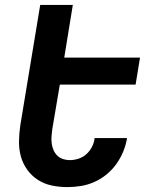

<svg xmlns="http://www.w3.org/2000/svg" viewBox="-20 -755 640 783"><path d="M255 8Q222 8 191 1.5Q160 -5 134.5 -21.5Q109 -38 91 -63Q73 -88 65 -117.5Q57 -147 57.5 -179.5Q58 -212 63 -245L144 -735H277L242 -520H551L533 -410H224L193 -227Q191 -212 190 -197.5Q189 -183 191 -169Q193 -155 198.5 -142.5Q204 -130 213.5 -120.5Q223 -111 236.5 -106.5Q250 -102 265 -102Q282 -102 300.5 -108Q319 -114 333 -127Q347 -140 355.5 -157Q364 -174 366 -192H498Q494 -165 483 -138Q472 -111 455 -87Q438 -63 415 -44Q392 -25 365 -13Q338 -1 310 3.5Q282 8 255 8Z"/></svg>

Font: Iosevka XBd Ex Obl
Style: Regular
Weight: 800
Width: 7
Italic angle: -9°
Monospace: yes
Designer: Belleve Invis
Foundry: Belleve Invis
Version: Version 32.5.0; ttfautohint (v1.8.4)